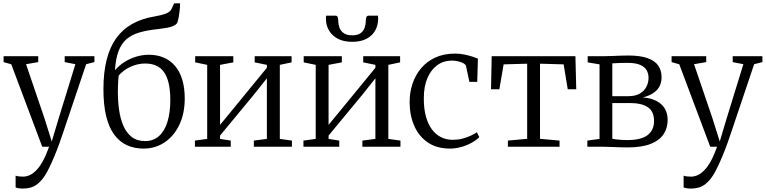

<svg xmlns="http://www.w3.org/2000/svg" viewBox="-20 -879 4590 1150"><path d="M118 250.5Q103.5 250.5 91.5 248.5Q79.5 246.5 73.5 243.5V173Q79.5 176 92.5 177.5Q105.5 179 118 179Q138.5 179 158.8 169.5Q179 160 199 139.2Q219 118.5 237.8 84Q256.5 49.5 274 0H233L47.5 -494L1.5 -507V-542.5H209V-507L136 -494.5L246 -171.5L290 -31.5L332 -172L431.5 -494.5L367.5 -507V-542.5H545.5V-507L496 -494.5Q463.5 -398 437.8 -321.5Q412 -245 392.5 -187Q373 -129 359.2 -88Q345.5 -47 336.2 -21.2Q327 4.5 322 16.5Q291.5 95 264 147Q236.5 199 202.5 224.8Q168.5 250.5 118 250.5Z M839.5 11Q784 11 739.8 -9.5Q695.5 -30 664 -72.8Q632.5 -115.5 616 -183Q599.5 -250.5 599.5 -344.5Q599.5 -445 618.8 -521Q638 -597 676 -650Q714 -703 771.8 -735.5Q829.5 -768 906 -780.5Q947 -787.5 974 -797.8Q1001 -808 1009.5 -829.5L1023 -859H1058.5Q1058.5 -837.5 1056.2 -816.5Q1054 -795.5 1050.5 -776.8Q1047 -758 1042 -742.5Q1034 -730.5 1017.2 -723.2Q1000.5 -716 977 -712Q953.5 -708 924 -704.5Q860.5 -698 814.2 -684.2Q768 -670.5 737.2 -643.8Q706.5 -617 689.8 -572.2Q673 -527.5 668.5 -458.5Q693 -486.5 724.8 -507Q756.5 -527.5 794.2 -539.2Q832 -551 872 -551Q921 -551 960.5 -534.2Q1000 -517.5 1028.2 -484.5Q1056.5 -451.5 1071.5 -402.5Q1086.5 -353.5 1086.5 -289Q1086.5 -199 1054.2 -131.5Q1022 -64 966.2 -26.5Q910.5 11 839.5 11ZM849 -34Q898.5 -34 932 -63.8Q965.5 -93.5 982.8 -148.8Q1000 -204 1000 -279.5Q1000 -338.5 990.2 -380.2Q980.5 -422 961.5 -448Q942.5 -474 914.8 -486.2Q887 -498.5 850 -498.5Q812.5 -498.5 779.8 -486.2Q747 -474 724 -457Q701 -440 690.5 -425Q689 -409 688 -393.5Q687 -378 686.5 -362Q686 -346 686 -327.5Q686 -274 693.2 -221.5Q700.5 -169 718.5 -126.8Q736.5 -84.5 768.2 -59.2Q800 -34 849 -34Z M1147.5 0V-37L1221 -47V-490.5L1149 -505.5V-542.5H1377.5V-505.5L1298 -490.5V-131L1372 -221L1578.5 -473V-490.5L1505.5 -505.5V-542.5H1726.5V-505.5L1656 -490.5V-47L1728.5 -37V0H1500.5V-37L1578.5 -47V-410L1498.5 -309.5L1298 -67V-47L1362 -37V0Z M1797.5 0V-37L1871 -47V-490.5L1799 -505.5V-542.5H2027.5V-505.5L1948 -490.5V-131L2022 -221L2228.5 -473V-490.5L2155.5 -505.5V-542.5H2376.5V-505.5L2306 -490.5V-47L2378.5 -37V0H2150.5V-37L2228.5 -47V-410L2148.5 -309.5L1948 -67V-47L2012 -37V0ZM1990 -785Q2000 -785 2003 -775.5Q2006 -766 2006 -754Q2006 -734 2013 -714Q2020 -694 2038.2 -680.8Q2056.5 -667.5 2090 -667.5Q2123 -667.5 2140.5 -680.8Q2158 -694 2164.5 -714Q2171 -734 2171 -754Q2171 -766 2174.2 -775.5Q2177.5 -785 2187 -785H2244Q2244 -780.5 2244.5 -776Q2245 -771.5 2245 -767Q2245 -729 2228 -697.5Q2211 -666 2176.2 -647.2Q2141.5 -628.5 2089.5 -628.5Q2038 -628.5 2003 -647.2Q1968 -666 1950 -697.5Q1932 -729 1932 -767Q1932 -771.5 1932.5 -776Q1933 -780.5 1933.5 -785Z M2675 11Q2597 11 2543.2 -25.2Q2489.5 -61.5 2461.8 -124Q2434 -186.5 2433.5 -265Q2433 -324 2450.5 -376.8Q2468 -429.5 2502.2 -470.2Q2536.5 -511 2587.5 -534.5Q2638.5 -558 2705.5 -558Q2734 -558 2760.8 -552.5Q2787.5 -547 2809 -540Q2830.5 -533 2842.5 -528L2838.5 -388.5H2791.5L2771 -484.5Q2769.5 -491.5 2757.8 -498.8Q2746 -506 2727 -511Q2708 -516 2685 -516Q2637 -516 2599.5 -489Q2562 -462 2540.2 -411.8Q2518.5 -361.5 2518.5 -291.5Q2518 -229.5 2530.8 -182.5Q2543.5 -135.5 2566.8 -104.2Q2590 -73 2622 -57.2Q2654 -41.5 2691.5 -41.5Q2721.5 -41.5 2749 -48.5Q2776.5 -55.5 2799 -66Q2821.5 -76.5 2836 -87L2851 -57.5Q2833 -39.5 2804.5 -23.8Q2776 -8 2742.2 1.5Q2708.5 11 2675 11Z M3022 0V-37L3137.5 -47.5V-497.5L2996.5 -493.5L2971 -344.5H2921L2925 -542.5H3426.5L3431.5 -344.5H3380.5L3356 -493.5L3214.5 -497.5V-47.5L3331.5 -37V0Z M3738.5 4Q3717 4 3688.2 3Q3659.5 2 3633.8 1Q3608 0 3593.5 0H3498V-37L3571 -47V-493.5L3500 -505.5V-542.5H3602.5Q3619 -542.5 3642.2 -543.5Q3665.5 -544.5 3691.8 -545.5Q3718 -546.5 3743 -546.5Q3815.5 -546.5 3859.5 -530.5Q3903.5 -514.5 3923 -485.5Q3942.5 -456.5 3942.5 -418Q3942.5 -367 3911.8 -337Q3881 -307 3830 -295.5Q3878 -292 3911.2 -274.8Q3944.5 -257.5 3961.8 -228.8Q3979 -200 3979 -160.5Q3979 -112.5 3954.8 -75.5Q3930.5 -38.5 3877.5 -17.2Q3824.5 4 3738.5 4ZM3735 -40Q3821.5 -40 3859.5 -70.2Q3897.5 -100.5 3897.5 -154Q3897.5 -212.5 3859.8 -237Q3822 -261.5 3762 -261.5H3647.5V-48Q3656 -46 3670 -44.2Q3684 -42.5 3701 -41.2Q3718 -40 3735 -40ZM3647.5 -303H3745Q3786.5 -303 3812.8 -318.8Q3839 -334.5 3851.8 -359.5Q3864.5 -384.5 3864.5 -413Q3864.5 -438.5 3852.8 -458.8Q3841 -479 3813.5 -490.8Q3786 -502.5 3738.5 -502.5Q3715 -502.5 3691.5 -501.8Q3668 -501 3647.5 -499.5Z M4119 250.5Q4104.5 250.5 4092.5 248.5Q4080.5 246.5 4074.5 243.5V173Q4080.5 176 4093.5 177.5Q4106.5 179 4119 179Q4139.5 179 4159.8 169.5Q4180 160 4200 139.2Q4220 118.5 4238.8 84Q4257.5 49.5 4275 0H4234L4048.5 -494L4002.5 -507V-542.5H4210V-507L4137 -494.5L4247 -171.5L4291 -31.5L4333 -172L4432.5 -494.5L4368.5 -507V-542.5H4546.5V-507L4497 -494.5Q4464.5 -398 4438.8 -321.5Q4413 -245 4393.5 -187Q4374 -129 4360.2 -88Q4346.5 -47 4337.2 -21.2Q4328 4.5 4323 16.5Q4292.5 95 4265 147Q4237.5 199 4203.5 224.8Q4169.5 250.5 4119 250.5Z"/></svg>

Font: Merriweather 48pt Light
Style: Regular
Weight: 300
Version: Version 2.100